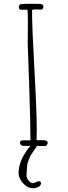

<svg xmlns="http://www.w3.org/2000/svg" viewBox="-20 -776 362 1015"><path d="M231.9 -20.5Q231.9 -14.6 227.5 -9.3Q223.1 -3.9 218.3 -3.9Q193.4 -3.9 175.8 -4.4L168.9 5.9Q157.2 21.5 148.2 35.9Q139.2 50.3 131.8 68.8Q123 90.3 123 107.4Q123 118.2 121.1 130.4L120.6 140.1Q120.1 145 120.1 151.4Q120.1 164.6 131.1 178.5Q142.1 192.4 153.8 192.4Q159.2 192.4 169.9 187Q179.7 182.1 186 182.1Q196.8 182.1 196.8 192.4Q196.8 204.6 183.1 211.9Q169.4 219.2 153.8 219.2Q134.8 219.2 117.2 206.3Q99.6 193.4 88.9 174.6Q78.1 155.8 78.1 140.1Q78.1 117.2 85 92.8Q91.8 68.4 102.5 49.8Q124.5 12.2 140.1 -3.4L141.6 -4.9H103Q95.7 -4.9 90.6 -10Q85.4 -15.1 85.4 -21.5Q85.4 -34.2 102.1 -34.2H141.1Q141.1 -129.9 134.3 -323.7L129.9 -448.7L126.5 -543.9L127 -594.7Q127.4 -623 127.4 -661.1Q127.4 -715.3 124.5 -724.6H90.3Q79.6 -724.6 79.6 -738.8Q79.6 -749 87.9 -752.9Q96.2 -755.9 125 -755.9H153.3Q168 -755.4 191.4 -755.4Q199.2 -755.4 204.3 -751.7Q209.5 -748 209.5 -741.2Q209.5 -734.9 206.1 -730Q202.6 -725.1 197.3 -725.1Q189.9 -725.1 184.6 -725.6Q179.2 -726.1 173.3 -726.1H162.6Q159.2 -726.1 155.5 -725.3Q151.9 -724.6 150.9 -723.6Q149.4 -722.2 149.4 -719.7Q149.4 -628.4 162.1 -405.3Q174.3 -190.4 174.3 -89.8Q174.3 -74.7 173.8 -62Q173.3 -49.3 173.3 -34.7H209.5Q231.9 -34.7 231.9 -20.5Z"/></svg>

Font: Amatica SC
Style: Regular
Weight: 400
Version: Version 2.000